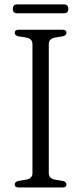

<svg xmlns="http://www.w3.org/2000/svg" viewBox="-20 -832 360 852"><path d="M196.5 -63.5Q196.5 -40.5 223.5 -35L259 -29Q275 -25 275 -13.5Q275 0 257.5 0H63Q45.5 0 45.5 -13.5Q45.5 -25 61 -29L97 -35Q124 -40.5 124 -63.5V-636.5Q124 -659.5 98 -665L61 -671Q45.5 -675 45.5 -686.5Q45.5 -700 63 -700H257.5Q275 -700 275 -686.5Q275 -675 259 -671L222.5 -665Q196.5 -659.5 196.5 -636.5ZM37 -792.5Q37 -812.5 56 -812.5H264Q283 -812.5 283 -792.5Q283 -773 264 -773H56Q37 -773 37 -792.5Z"/></svg>

Font: Fraunces 72pt Soft Light
Style: Regular
Weight: 300
Version: Version 1.000;[b76b70a41]